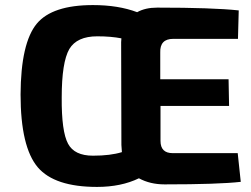

<svg xmlns="http://www.w3.org/2000/svg" viewBox="-20 -723 989 756"><path d="M662 -570Q609 -570 611 -516V-411H880L882 -306H612V-168Q612 -120 660 -120H916L928 -7Q840 3 628 3Q571 3 527 -21Q457 13 362 13Q195 13 129 -64Q61 -144 61 -351Q62 -554 125 -630Q186 -703 346 -703Q446 -703 520 -675Q552 -693 599 -693Q818 -693 920 -682L917 -570ZM458 -572Q417 -580 363 -580Q283 -580 253 -530Q223 -478 223 -339Q222 -205 248 -157Q273 -110 346 -110Q415 -110 460 -124Q459 -132 458 -152L457 -557Z"/></svg>

Font: Taylor Sans Bold LRS
Style: Bold
Weight: 700
Italic angle: -8°
Designer: Natanael Gama
Version: Version 1.001 September 8, 2015